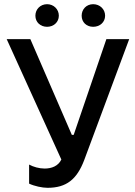

<svg xmlns="http://www.w3.org/2000/svg" viewBox="-20 -887 644 917"><path d="M205 -759C236 -759 261 -781 261 -812C261 -843 236 -867 205 -867C173 -867 149 -843 149 -812C149 -781 173 -759 205 -759ZM425 -759C457 -759 482 -781 482 -812C482 -843 457 -867 425 -867C393 -867 370 -843 370 -812C370 -781 393 -759 425 -759ZM207 10C297 10 347 -30 382 -122L597 -700H488L332 -243H323L125 -700H12L273 -125C258 -94 227 -82 193 -82C167 -82 139 -90 119 -101V-10C144 2 182 10 207 10Z"/></svg>

Font: Fixel Display Medium
Style: Regular
Weight: 500
Designer: AlfaBravo + MacPaw
Foundry: Kyrylo Tkachov, Marchela Mozhyna, Serhii Makarenko, Maria Weinstein, Zakhar Kryvoshyya
Version: Version 1.211